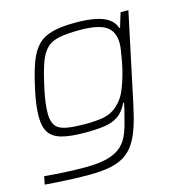

<svg xmlns="http://www.w3.org/2000/svg" viewBox="-107 -618 894 928"><g transform="rotate(-15 340.0 -154.0)"><path d="M228 210Q188 210 146 208.5Q104 207 67 204.5Q30 202 6 200L14 160Q47 163 83.5 165.5Q120 168 154.5 169Q189 170 218 170Q288 170 332 157.5Q376 145 401 121Q426 97 439.5 62.5Q453 28 463 -16Q468 -33 472 -50Q476 -67 479 -84H475Q455 -42 426 -22.5Q397 -3 356.5 2.5Q316 8 261 8Q189 8 145.5 -3.5Q102 -15 82.5 -43.5Q63 -72 63 -124Q63 -150 67 -182.5Q71 -215 80 -256Q97 -336 116 -387Q135 -438 163.5 -466.5Q192 -495 237 -506.5Q282 -518 350 -518Q410 -518 451.5 -509.5Q493 -501 517.5 -483Q542 -465 550 -438H554L576 -510H615L521 -67Q508 -5 493 41.5Q478 88 457.5 120Q437 152 407 172Q377 192 333.5 201Q290 210 228 210ZM273 -32Q327 -32 360.5 -38.5Q394 -45 416.5 -60.5Q439 -76 458 -101Q472 -119 483.5 -147.5Q495 -176 504.5 -209Q514 -242 520 -273.5Q526 -305 529.5 -329.5Q533 -354 533 -365Q533 -426 493.5 -452Q454 -478 363 -478Q301 -478 261.5 -470.5Q222 -463 198 -440.5Q174 -418 158 -373.5Q142 -329 126 -255Q117 -215 113 -183.5Q109 -152 109 -128Q109 -88 124.5 -67Q140 -46 176.5 -39Q213 -32 273 -32Z"/></g></svg>

Font: Saira Expanded ExtraLight
Style: Italic
Weight: 250
Width: 7
Italic angle: -12°
Designer: Hector Gatti with collaboration of the Omnibus-Type team
Foundry: Omnibus-Type
Version: Version 1.101